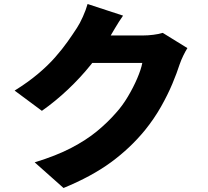

<svg xmlns="http://www.w3.org/2000/svg" viewBox="-20 -860 1040 958"><path d="M915 -620Q905 -604 894.5 -582.5Q884 -561 876 -538Q863 -497 840 -442Q817 -387 783 -327Q749 -267 703 -210Q630 -121 534 -50.5Q438 20 297 78L153 -50Q261 -83 335.5 -122Q410 -161 463 -204.5Q516 -248 558 -296Q590 -331 617.5 -377Q645 -423 664.5 -468.5Q684 -514 690 -546H372L426 -683Q440 -683 468 -683Q496 -683 530.5 -683Q565 -683 598.5 -683Q632 -683 657.5 -683Q683 -683 693 -683Q718 -683 745.5 -686.5Q773 -690 792 -696ZM594 -782Q573 -752 553 -718Q533 -684 523 -667Q487 -604 434.5 -538.5Q382 -473 319 -413.5Q256 -354 189 -307L53 -408Q119 -449 169 -491Q219 -533 255 -574Q291 -615 317.5 -652.5Q344 -690 364 -721Q378 -742 393.5 -776.5Q409 -811 417 -840Z"/></svg>

Font: Noto Sans SC Thin Black
Style: Regular
Weight: 900
Version: Version 2.004-H2;hotconv 1.0.118;makeotfexe 2.5.65603